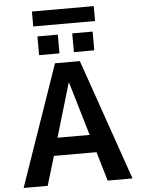

<svg xmlns="http://www.w3.org/2000/svg" viewBox="-66 -1103 847 1154"><g transform="rotate(-5 357.5 -526.0)"><path d="M401 -787V-900H524V-787ZM191 -787V-900H314V-787ZM171 -962V-1052H544V-962ZM29 0 282 -730H432L686 0H536L484 -176H227L174 0ZM258 -283H452L356 -607H354Z"/></g></svg>

Font: M PLUS 1p
Style: Bold
Weight: 700
Version: Version 1.062